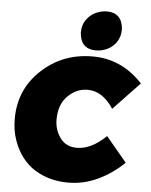

<svg xmlns="http://www.w3.org/2000/svg" viewBox="-64 -1030 861 1098"><g transform="rotate(5 367.0 -481.0)"><path d="M460.5 -751Q373.5 -751 366.5 -844Q366.5 -889.5 387.5 -918.5Q409.5 -949.5 441.2 -964Q473 -978.5 505.5 -978.5Q591 -978.5 599 -886Q599 -841.5 578.8 -811.5Q558.5 -781.5 527 -766.2Q495.5 -751 460.5 -751ZM368.5 16Q260 16 178 -35Q136.5 -60 104 -102Q71.5 -144 52.2 -199.8Q33 -255.5 33 -321.5Q33 -489.5 153.8 -602.2Q274.5 -715 446.5 -715Q614 -715 734 -585L583 -426.5Q520.5 -522.5 434.5 -522.5Q370.5 -522.5 321 -473.5Q271.5 -424.5 271.5 -337.5Q271.5 -278.5 305 -232.5Q338.5 -186.5 400.5 -186.5Q483.5 -186.5 568 -268.5L687 -126Q623 -63 540.8 -23.5Q458.5 16 368.5 16Z"/></g></svg>

Font: Argentum Sans Black
Style: Italic
Weight: 900
Italic angle: -11°
Designer: Julieta Ulanovsky (font), Cristiano Sobral (main changes and remaster)
Foundry: Julieta Ulanovsky (font), Cristiano Sobral (main changes and remaster)
Version: Version 2.007;June 15, 2022;FontCreator 14.0.0.2814 64-bit; 